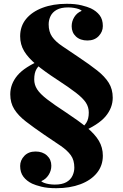

<svg xmlns="http://www.w3.org/2000/svg" viewBox="-20 -802 646 1010"><path d="M331 -782Q377 -782 409 -774Q441 -766 458 -758Q487 -744 504 -722Q521 -700 521 -665Q521 -635 499 -612Q477 -589 440 -589Q402 -589 379.5 -610Q357 -631 357 -664Q357 -690 371 -712.5Q385 -735 410 -745Q406 -750 395 -754Q384 -758 369 -760.5Q354 -763 339 -763Q301 -763 278.5 -750.5Q256 -738 246 -717.5Q236 -697 236 -674Q236 -635 254 -609Q272 -583 308 -559Q344 -535 394 -501Q451 -463 491 -431.5Q531 -400 552 -366.5Q573 -333 573 -288Q573 -235 535.5 -190Q498 -145 404 -105L395 -115Q421 -136 434 -156Q447 -176 447 -210Q447 -239 431.5 -262.5Q416 -286 379 -314.5Q342 -343 279 -384Q213 -427 170.5 -462.5Q128 -498 107 -533Q86 -568 86 -611Q86 -664 117 -702Q148 -740 203.5 -761Q259 -782 331 -782ZM202 -489 212 -479Q185 -460 172.5 -439.5Q160 -419 160 -384Q160 -356 175.5 -332Q191 -308 228 -279.5Q265 -251 328 -210Q393 -167 436 -132Q479 -97 500 -61.5Q521 -26 521 17Q521 69 490 107.5Q459 146 403.5 167Q348 188 276 188Q229 188 197.5 180Q166 172 149 164Q120 150 103 127.5Q86 105 86 71Q86 41 108 18Q130 -5 167 -5Q204 -5 227 16Q250 37 250 70Q250 96 235.5 118.5Q221 141 197 151Q200 155 211 159.5Q222 164 237.5 166.5Q253 169 268 169Q306 169 328.5 156.5Q351 144 361 123Q371 102 371 80Q371 40 352.5 14.5Q334 -11 299 -35Q264 -59 213 -93Q156 -132 116 -163Q76 -194 55 -227.5Q34 -261 34 -306Q34 -360 71.5 -405Q109 -450 202 -489Z"/></svg>

Font: Playfair Display ExtraBold
Style: Regular
Weight: 800
Designer: Claus Eggers Sørensen
Foundry: Claus Eggers Sørensen
Version: Version 1.203